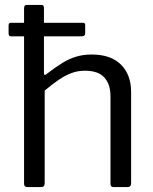

<svg xmlns="http://www.w3.org/2000/svg" viewBox="-20 -762 625 782"><path d="M327 -626Q327 -614 312 -614H26Q20 -614 17.5 -617Q15 -620 15 -626V-658Q15 -669 23 -669H319Q327 -669 327 -660ZM92 0Q78 0 78 -13V-729Q78 -742 89 -742H149Q159 -742 159 -730V-463Q159 -458 161.5 -457Q164 -456 169 -460Q204 -487 233 -505Q262 -523 291 -531.5Q320 -540 353 -540Q432 -540 473 -498.5Q514 -457 514 -388V-16Q514 0 499 0H443Q436 0 433 -3.5Q430 -7 430 -13V-370Q430 -419 405 -446.5Q380 -474 326 -474Q297 -474 271.5 -464.5Q246 -455 220 -437.5Q194 -420 162 -393V-15Q162 0 147 0H92Z"/></svg>

Font: Libre Franklin
Style: Regular
Weight: 400
Designer: Pablo Impallari, Rodrigo Fuenzalida, Nhung Nguyen
Foundry: Impallari Type
Version: Version 3.000